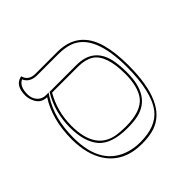

<svg xmlns="http://www.w3.org/2000/svg" viewBox="-154 -682 819 819"><g transform="rotate(-45 255.0 -273.0)"><path d="M250 11.2Q141.1 11.2 88.9 -66.9Q51.3 -124 50.8 -214.8Q51.3 -334.5 104 -416Q60.5 -416 46.4 -464.4Q43 -476.6 43 -485.8Q43 -545.9 83.5 -556.2Q83.5 -556.2 88.9 -557.1Q98.1 -522.9 137.2 -522H271Q396 -522 430.7 -398.9Q445.8 -344.2 445.8 -266.1Q445.8 -40 327.1 0.5Q294.9 11.2 250 11.2ZM289.1 -415H132.8Q91.3 -343.8 90.8 -256.8Q90.8 -112.3 197.3 -93.8Q218.8 -90.3 252.9 -89.8Q347.2 -89.8 381.3 -135.3Q409.7 -174.3 410.2 -249Q410.2 -366.2 358.9 -398.4Q331.5 -415 289.1 -415ZM250 1Q344.7 1 386.2 -52.2Q435.5 -116.7 436 -266.1Q436 -465.3 335.4 -502Q307.6 -511.7 271 -512.2H137.2Q95.7 -513.7 82 -545.4Q53.7 -532.2 53.2 -485.8Q53.2 -453.1 76.2 -435.1Q88.9 -426.3 104 -425.8H122.6L112.3 -410.6Q61 -330.6 61 -214.8Q61 -43 189.5 -6.8Q218.3 1 250 1ZM289.1 -424.8Q390.6 -424.8 412.6 -329.1Q419.9 -295.9 419.9 -249Q419.9 -110.8 319.3 -86.4Q291.5 -80.1 252.9 -80.1Q158.7 -80.1 119.6 -124.5Q81.1 -169.4 81.1 -256.8Q81.5 -347.2 124.5 -419.9L127.4 -424.8Z"/></g></svg>

Font: Linux Biolinum Outline O
Style: Bold
Weight: 700
Designer: Philipp H. Poll
Foundry: Philipp H. Poll
Version: Version 0.9.2